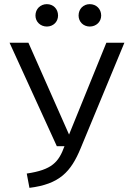

<svg xmlns="http://www.w3.org/2000/svg" viewBox="-20 -895 640 926"><path d="M206 -767C237 -767 260 -790 260 -820C260 -852 237 -875 206 -875C175 -875 151 -852 151 -820C151 -790 175 -767 206 -767ZM413 -767C444 -767 468 -790 468 -820C468 -852 444 -875 413 -875C382 -875 359 -852 359 -820C359 -790 382 -767 413 -767ZM580 -689H493L313 -246L117 -689H26L254 -190H291C263 -113 231 -76 109 -58L122 11C267 -7 322 -66 369 -180Z"/></svg>

Font: FiraMono Nerd Font
Style: Regular
Weight: 400
Designer: Carrois Corporate & Edenspiekermann AG
Foundry: Carrois Corporate GbR & Edenspiekermann AG
Version: Version 003.206;Nerd Fonts 3.3.0